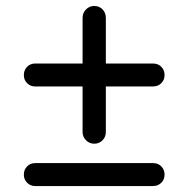

<svg xmlns="http://www.w3.org/2000/svg" viewBox="-20 -623 632 644"><path d="M257 -180V-333H98Q82 -333 71 -344Q60 -355 60 -371Q60 -388 71 -399Q82 -410 98 -410H257V-563Q257 -580 268.5 -591.5Q280 -603 296 -603Q313 -603 324 -591.5Q335 -580 335 -563V-410H493Q510 -410 521 -399Q532 -388 532 -371Q532 -355 521 -344Q510 -333 493 -333H335V-180Q335 -164 324 -152.5Q313 -141 296 -141Q280 -141 268.5 -152.5Q257 -164 257 -180ZM98 -76H493Q510 -76 521 -65Q532 -54 532 -37Q532 -21 521 -10Q510 1 493 1H98Q82 1 71 -10Q60 -21 60 -37Q60 -54 71 -65Q82 -76 98 -76Z"/></svg>

Font: 寒蝉全圆体
Style: Regular
Weight: 400
Designer: Warren2060
      Designed by Motoya company      

      [Varela Round]
      Joe Prince(Latin component); Avraham Cornf
Foundry: ChillType
Version: Version 3.200